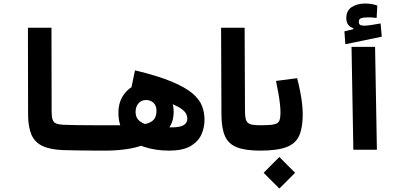

<svg xmlns="http://www.w3.org/2000/svg" viewBox="-20 -851 2384 1091"><path d="M580.1 4.9Q546.9 4.9 505.1 4.6Q463.4 4.4 420.7 3.7Q377.9 2.9 341.8 2Q266.6 -0.5 222.4 -21Q178.2 -41.5 159.2 -84.7Q140.1 -127.9 139.6 -198.2L138.7 -693.4H272.5L273.4 -215.3Q273.4 -186 279.1 -170.7Q284.7 -155.3 298.6 -149.4Q312.5 -143.6 337.9 -142.1Q370.6 -140.6 413.8 -140.1Q457 -139.6 502.2 -139.4Q547.4 -139.2 585.9 -139.2Q603 -139.2 611.6 -117.7Q620.1 -96.2 620.1 -63.5Q620.1 -38.6 610.8 -16.8Q601.6 4.9 580.1 4.9Z M580.1 4.9Q565.9 4.9 558.8 -14.6Q551.8 -34.2 551.8 -71.3Q551.8 -100.1 560.8 -119.6Q569.8 -139.2 585.9 -139.2Q629.9 -139.2 677 -139.2Q724.1 -139.2 763.4 -141.6Q802.7 -144 822.8 -151.4Q848.6 -161.1 858.9 -178.2Q869.1 -195.3 869.1 -222.2Q869.1 -251 852.1 -266.8Q835 -282.7 810.5 -282.7Q784.2 -282.7 767.3 -264.2Q750.5 -245.6 750.5 -215.3Q750.5 -179.2 777.1 -160.2Q803.7 -141.1 851.1 -134.3Q898.4 -127.4 960.4 -127.4Q1000.5 -127.4 1022.5 -139.4Q1044.4 -151.4 1044.4 -177.2Q1044.4 -189.9 1038.6 -202.6Q1032.7 -215.3 1015.1 -229.2Q997.6 -243.2 962.2 -258.5Q926.8 -273.9 868.2 -291.5Q809.6 -309.1 721.7 -329.6L747.1 -451.2Q875.5 -420.4 953.9 -387.9Q1032.2 -355.5 1073 -320.8Q1113.8 -286.1 1127.9 -248.8Q1142.1 -211.4 1142.1 -170.9Q1142.1 -125.5 1123.8 -85.4Q1105.5 -45.4 1061.8 -20.3Q1018.1 4.9 941.9 4.9Q862.3 4.9 796.6 -17.3Q731 -39.6 691.9 -87.2Q652.8 -134.8 652.8 -210.9Q652.8 -262.2 675 -300.5Q697.3 -338.9 734.4 -360.1Q771.5 -381.3 815.9 -381.3Q866.7 -381.3 900.1 -355.7Q933.6 -330.1 950.2 -292Q966.8 -253.9 966.8 -217.3Q966.8 -153.3 933.1 -116.2Q899.4 -79.1 842.8 -48.8Q788.6 -19.5 721.9 -7.3Q655.3 4.9 580.1 4.9Z M1459 4.9Q1375.5 4.9 1327.1 -13.7Q1278.8 -32.2 1258.8 -76.7Q1238.8 -121.1 1238.3 -198.2L1236.3 -693.4H1370.1L1372.1 -220.2Q1372.1 -194.3 1375.5 -178.2Q1378.9 -162.1 1388.2 -153.6Q1397.5 -145 1416 -142.1Q1434.6 -139.2 1464.8 -139.2Q1481.9 -139.2 1490.5 -115.2Q1499 -91.3 1499 -58.6Q1499 -33.7 1489.7 -14.4Q1480.5 4.9 1459 4.9Z M1456.1 4.9 1461.9 -139.2Q1513.7 -139.2 1537.4 -144.3Q1561 -149.4 1567.4 -165.3Q1573.7 -181.2 1573.7 -213.4Q1573.7 -232.9 1570.8 -259.5Q1567.9 -286.1 1562.3 -319.1Q1556.6 -352.1 1548.3 -391.1L1668.5 -406.7Q1678.7 -367.2 1685.8 -330.8Q1692.9 -294.4 1696.5 -262.2Q1700.2 -230 1700.2 -201.7Q1700.2 -127.4 1680.9 -81.8Q1661.6 -36.1 1609.1 -15.6Q1556.6 4.9 1456.1 4.9ZM1567.4 220.2 1478 130.9 1567.4 41 1656.7 130.9Z M1987.8 0 1977.5 -584.5H2111.3L2121.6 0ZM1942.4 -599.6 1937 -672.9 2022 -693.4 2017.1 -651.9 1987.8 -679.2V-690.9Q1947.8 -703.1 1947.8 -748.5Q1947.8 -790.5 1978.5 -810.8Q2009.3 -831.1 2057.1 -831.1Q2074.2 -831.1 2093 -827.6Q2111.8 -824.2 2124 -819.3L2120.1 -749Q2108.9 -750.5 2095.7 -751.5Q2082.5 -752.4 2074.2 -752.4Q2045.9 -752.4 2032.5 -747.8Q2019 -743.2 2019 -727.5Q2019 -713.9 2026.6 -709.5Q2034.2 -705.1 2050.3 -705.1Q2065.9 -705.1 2093.3 -709.5Q2120.6 -713.9 2142.6 -717.8L2149.4 -642.6Z"/></svg>

Font: Cascadia Code
Style: Regular
Weight: 400
Monospace: yes
Designer: Aaron Bell
Foundry: Saja Typeworks
Version: Version 2106.017